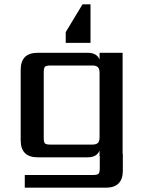

<svg xmlns="http://www.w3.org/2000/svg" viewBox="-20 -730 665 891"><path d="M400 -710V-531H285V-581L363 -710ZM214 -59H408Q426 -59 434 -66.5Q442 -74 442 -93V-392Q442 -411 434 -418.5Q426 -426 408 -426H214Q194 -426 188.5 -420Q183 -414 183 -395V-90Q183 -70 188.5 -64.5Q194 -59 214 -59ZM549 -17H550V62Q550 141 471 141H95V82H412Q432 82 437.5 76Q443 70 443 51V-6H442V-31Q429 0 387 0H155Q76 0 76 -79V-406Q76 -485 155 -485H387Q429 -485 442 -454V-485H549Z"/></svg>

Font: Sarpanch Medium
Style: Regular
Weight: 500
Designer: Manushi Parikh (Devanagari and Latin), Jyotish Sonowal (Devanagari)
Foundry: Indian Type Foundry
Version: Version 2.004;PS 1.0;hotconv 1.0.78;makeotf.lib2.5.61930; tt